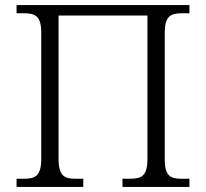

<svg xmlns="http://www.w3.org/2000/svg" viewBox="-20 -734 808 754"><path d="M45 0H307V-32H279C233 -32 210 -42 210 -111V-673H559V-111C559 -42 536 -32 489 -32H461V0H724V-32H696C650 -32 627 -41 627 -109V-603C627 -672 650 -682 696 -682H724V-714H45V-682H73C118 -682 142 -672 142 -605V-111C142 -42 118 -32 73 -32H45Z"/></svg>

Font: Noto Serif Light
Style: Regular
Weight: 300
Designer: Monotype Design Team
Foundry: Monotype Imaging Inc.
Version: Version 2.013